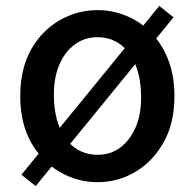

<svg xmlns="http://www.w3.org/2000/svg" viewBox="-20 -598 655 645"><path d="M308 14Q240 14 180.5 -20.5Q121 -55 84.5 -119.5Q48 -184 48 -275Q48 -367 84.5 -431.5Q121 -496 180.5 -530Q240 -564 308 -564Q358 -564 405 -544.5Q452 -525 488 -488Q524 -451 545 -397.5Q566 -344 566 -275Q566 -184 529.5 -119.5Q493 -55 434.5 -20.5Q376 14 308 14ZM308 -78Q351 -78 383.5 -102Q416 -126 435 -169Q454 -212 454 -269Q454 -334 435.5 -379.5Q417 -425 384 -449Q351 -473 308 -473Q264 -473 231 -448.5Q198 -424 179.5 -381Q161 -338 161 -281Q161 -217 179.5 -171.5Q198 -126 231 -102Q264 -78 308 -78ZM100 27 52 -11 515 -578 563 -540Z"/></svg>

Font: Noto Sans KR Thin Medium
Style: Regular
Weight: 500
Version: Version 2.004-H2;hotconv 1.0.118;makeotfexe 2.5.65603